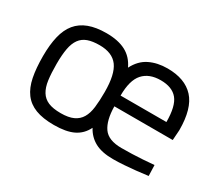

<svg xmlns="http://www.w3.org/2000/svg" viewBox="-99 -721 1073 943"><g transform="rotate(30 438.0 -250.0)"><path d="M617 -58Q645 -58 677.5 -59Q710 -60 737 -62Q769 -64 800 -67L802 -6Q768 -2 735 2Q706 5 672 7.5Q638 10 608 10Q545 10 506 -11Q467 -32 445 -73Q424 -30 383 -10Q342 10 273 10Q210 10 168.5 -6Q127 -22 102.5 -55Q78 -88 68 -138Q58 -188 58 -257Q58 -321 69.5 -369Q81 -417 106.5 -448Q132 -479 173 -494.5Q214 -510 273 -510Q339 -510 382 -487.5Q425 -465 448 -416Q474 -467 518 -488.5Q562 -510 619 -510Q718 -510 769 -454.5Q820 -399 820 -276L816 -218H485Q486 -139 514.5 -98.5Q543 -58 617 -58ZM273 -57Q317 -57 344 -69.5Q371 -82 385.5 -106.5Q400 -131 404.5 -168Q409 -205 409 -255Q409 -355 377 -398.5Q345 -442 273 -442Q233 -442 206.5 -432.5Q180 -423 164 -401Q148 -379 141.5 -343.5Q135 -308 135 -257Q135 -204 140 -166.5Q145 -129 160 -104.5Q175 -80 202 -68.5Q229 -57 273 -57ZM745 -279Q745 -369 714.5 -406Q684 -443 619 -443Q554 -443 519.5 -404.5Q485 -366 485 -279Z"/></g></svg>

Font: Panefresco 400wt
Style: Regular
Weight: 400
Foundry: Campivisivi & Chank Co
Version: Version 1.002